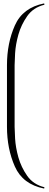

<svg xmlns="http://www.w3.org/2000/svg" viewBox="-20 -831 290 1129"><path d="M65.9 -85.4Q65.9 -67.4 68.8 -15.6Q71.8 36.1 88.1 94.2Q104.5 152.3 140.1 203.1Q175.8 253.9 241.2 270L239.7 277.8Q113.8 252.9 67.4 148.2Q21 43.5 21 -85.4V-447.8Q21 -576.7 67.4 -681.4Q113.8 -786.1 239.7 -811L241.2 -803.2Q175.8 -787.1 140.1 -736.3Q104.5 -685.5 88.1 -627.4Q71.8 -569.3 68.8 -517.6Q65.9 -465.8 65.9 -447.8Z"/></svg>

Font: Tartlers End
Style: Regular
Weight: 200
Designer: Peter Wiegel
Foundry: Peter Wiegel
Version: Version 1.000 2013 initial release